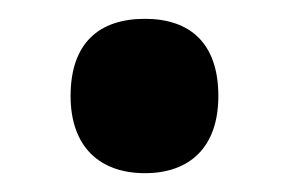

<svg xmlns="http://www.w3.org/2000/svg" viewBox="-20 -546 307 204"><path d="M55 -444C55 -390 86 -362 134 -362C181 -362 212 -389 212 -444C212 -500 182 -526 134 -526C85 -526 55 -500 55 -444Z"/></svg>

Font: Noto Sans Kannada UI Condensed
Style: Bold
Weight: 700
Width: 3
Designer: Jelle Bosma - Monotype Design Team
Foundry: Monotype Imaging Inc.
Version: Version 2.005